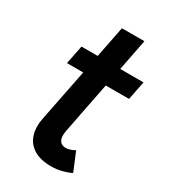

<svg xmlns="http://www.w3.org/2000/svg" viewBox="-172 -763 748 852"><g transform="rotate(30 201.5 -337.0)"><path d="M230 6.8Q173.8 6.8 140.4 -14.4Q106.9 -35.6 95 -72.5Q83 -109.4 91.8 -154.3L196.3 -681.2H311.5L210 -165Q203.1 -130.4 212.9 -113.3Q222.7 -96.2 245.1 -96.2Q258.3 -96.2 271 -101.3Q283.7 -106.4 291 -110.8L330.1 -16.6Q311 -6.8 284.2 0Q257.3 6.8 230 6.8ZM62.5 -425.3 81.5 -521H399.4L380.4 -425.3Z"/></g></svg>

Font: Reddit Sans SemiBold
Style: Italic
Weight: 600
Italic angle: -11.25°
Designer: Stephen Hutchings
Version: Version 1.013